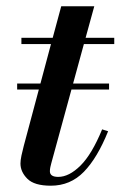

<svg xmlns="http://www.w3.org/2000/svg" viewBox="-20 -580 383 610"><path d="M34.5 -314.5H326.5V-295.5H34.5ZM323.5 -163Q289.5 -78.5 246.5 -34.2Q203.5 10 141.5 10Q89 10 67 -12Q45 -34 45 -60.5Q45 -70.5 48.2 -86Q51.5 -101.5 55.5 -116.5L142 -440H48V-460H147.5L174.5 -560H279.5L252 -460H343V-440H246.5L143 -61.5Q141.5 -56 140 -49.2Q138.5 -42.5 138.5 -36Q138.5 -18 165 -18Q199.5 -18 235.8 -54Q272 -90 304.5 -169Z"/></svg>

Font: Bodoni* 11pt Medium
Style: Italic
Weight: 500
Italic angle: -13°
Version: Version 2.3